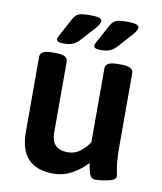

<svg xmlns="http://www.w3.org/2000/svg" viewBox="-82 -784 721 857"><g transform="rotate(10 278.5 -355.5)"><path d="M164 -573Q144 -573 137 -577Q130 -581 130 -588Q130 -593 133.5 -599Q137 -605 142 -615L182 -689Q191 -705 204.5 -711.5Q218 -718 259 -718Q311 -718 311 -701Q311 -687 289 -663L233 -601Q218 -585 202 -579Q186 -573 164 -573ZM333 -573Q312 -573 305.5 -577Q299 -581 299 -588Q299 -593 302 -599Q305 -605 311 -615L351 -689Q360 -705 373.5 -711.5Q387 -718 428 -718Q479 -718 479 -701Q479 -687 457 -663L401 -601Q386 -585 370 -579Q354 -573 333 -573ZM217 7Q65 7 65 -155V-496Q65 -525 118 -525H137Q190 -525 190 -496V-172Q190 -137 208 -117.5Q226 -98 265 -98Q297 -98 321.5 -117.5Q346 -137 361 -160V-496Q361 -525 414 -525H434Q487 -525 487 -496V-166Q487 -118 490 -91Q493 -64 496 -50Q499 -36 499 -28Q499 -17 480 -10.5Q461 -4 439 -1.5Q417 1 407 1Q392 1 385 -10.5Q378 -22 375 -38.5Q372 -55 369 -68Q343 -38 303 -15.5Q263 7 217 7Z"/></g></svg>

Font: Asap SemiBold
Style: Regular
Weight: 600
Designer: Pablo Cosgaya
Foundry: Omnibus-Type
Version: Version 3.001; ttfautohint (v1.8.3)